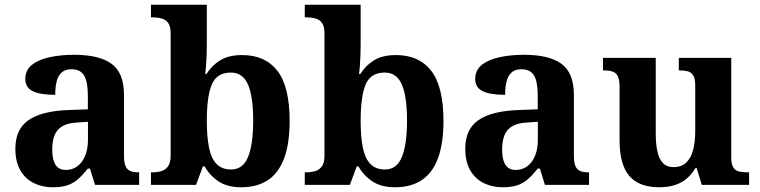

<svg xmlns="http://www.w3.org/2000/svg" viewBox="-20 -780 3205 810"><path d="M201.5 10Q158.1 10 122.3 -7.8Q86.5 -25.6 65.6 -61.8Q44.8 -98 44.8 -153.1Q44.8 -234.6 100.3 -273.2Q155.9 -311.7 269 -315.8L350.6 -318.8V-374.2Q350.6 -410.7 344.8 -435.9Q339.1 -461.1 324.1 -474.5Q309 -487.9 281.5 -487.9Q256.1 -487.9 241 -475Q226 -462.2 219.5 -438.3Q213 -414.4 213 -380Q149.5 -380 118.1 -395.4Q86.8 -410.8 86.8 -446.9Q86.8 -484.1 114.8 -506.4Q142.9 -528.7 189.8 -538.8Q236.8 -548.9 292.9 -548.9Q398.2 -548.9 450.7 -510.8Q503.1 -472.6 503.1 -379.1V-123.9Q503.1 -96.4 508.9 -81.1Q514.6 -65.8 528 -59.4Q541.4 -53 563.4 -53H567V0H380.9L359.7 -68.6H350.6Q329 -41.8 309.3 -24.3Q289.6 -6.9 264.8 1.6Q240 10 201.5 10ZM256.9 -63Q285.8 -63 306.9 -78.9Q328 -94.7 339.6 -123.6Q351.1 -152.5 351.1 -191V-266.2L306.2 -263.2Q266.1 -261.2 243.2 -247.6Q220.2 -234.1 210.3 -209.6Q200.4 -185.1 200.4 -149.1Q200.4 -121 206.5 -101.6Q212.6 -82.3 225.2 -72.7Q237.9 -63 256.9 -63Z M997.6 10Q939.3 10 902.4 -14.5Q865.5 -39 843.2 -78H836L807 0H616.8V-53H623.6Q643.2 -53 660.5 -58Q677.9 -63 688.9 -78.1Q699.9 -93.2 699.9 -123.3V-640.1Q699.9 -669 689.5 -683.2Q679.2 -697.4 661.4 -702.2Q643.7 -707 622.5 -707H616.8V-760H852.5V-589.3Q852.5 -571.8 851.7 -548.4Q850.9 -525.1 849.3 -503.5Q847.7 -481.9 845.6 -468H851.3Q872.6 -503 908.6 -525.4Q944.6 -547.7 1001.5 -547.7Q1098.8 -547.7 1150.4 -481.1Q1201.9 -414.5 1201.9 -270.2Q1201.9 -173.8 1178.4 -111.5Q1154.9 -49.2 1109.4 -19.6Q1063.9 10 997.6 10ZM955.2 -65Q1005.1 -65 1026.6 -118.2Q1048.1 -171.4 1048.1 -271.2Q1048.1 -372.9 1026.2 -423.4Q1004.4 -473.9 954.2 -473.9Q894.8 -473.9 873.6 -423.7Q852.5 -373.5 852.5 -270.3Q852.5 -204.4 861.5 -158.6Q870.5 -112.7 893 -88.9Q915.4 -65 955.2 -65Z M1646.6 10Q1588.3 10 1551.4 -14.5Q1514.5 -39 1492.2 -78H1485L1456 0H1265.8V-53H1272.6Q1292.2 -53 1309.5 -58Q1326.9 -63 1337.9 -78.1Q1348.9 -93.2 1348.9 -123.3V-640.1Q1348.9 -669 1338.5 -683.2Q1328.2 -697.4 1310.4 -702.2Q1292.7 -707 1271.5 -707H1265.8V-760H1501.5V-589.3Q1501.5 -571.8 1500.7 -548.4Q1499.9 -525.1 1498.3 -503.5Q1496.7 -481.9 1494.6 -468H1500.3Q1521.6 -503 1557.6 -525.4Q1593.6 -547.7 1650.5 -547.7Q1747.8 -547.7 1799.4 -481.1Q1850.9 -414.5 1850.9 -270.2Q1850.9 -173.8 1827.4 -111.5Q1803.9 -49.2 1758.4 -19.6Q1712.9 10 1646.6 10ZM1604.2 -65Q1654.1 -65 1675.6 -118.2Q1697.1 -171.4 1697.1 -271.2Q1697.1 -372.9 1675.2 -423.4Q1653.4 -473.9 1603.2 -473.9Q1543.8 -473.9 1522.6 -423.7Q1501.5 -373.5 1501.5 -270.3Q1501.5 -204.4 1510.5 -158.6Q1519.5 -112.7 1542 -88.9Q1564.4 -65 1604.2 -65Z M2099.5 10Q2056.1 10 2020.3 -7.8Q1984.5 -25.6 1963.6 -61.8Q1942.8 -98 1942.8 -153.1Q1942.8 -234.6 1998.3 -273.2Q2053.9 -311.7 2167 -315.8L2248.6 -318.8V-374.2Q2248.6 -410.7 2242.8 -435.9Q2237.1 -461.1 2222.1 -474.5Q2207 -487.9 2179.5 -487.9Q2154.1 -487.9 2139 -475Q2124 -462.2 2117.5 -438.3Q2111 -414.4 2111 -380Q2047.5 -380 2016.1 -395.4Q1984.8 -410.8 1984.8 -446.9Q1984.8 -484.1 2012.8 -506.4Q2040.9 -528.7 2087.8 -538.8Q2134.8 -548.9 2190.9 -548.9Q2296.2 -548.9 2348.7 -510.8Q2401.1 -472.6 2401.1 -379.1V-123.9Q2401.1 -96.4 2406.9 -81.1Q2412.6 -65.8 2426 -59.4Q2439.4 -53 2461.4 -53H2465V0H2278.9L2257.7 -68.6H2248.6Q2227 -41.8 2207.3 -24.3Q2187.6 -6.9 2162.8 1.6Q2138 10 2099.5 10ZM2154.9 -63Q2183.8 -63 2204.9 -78.9Q2226 -94.7 2237.6 -123.6Q2249.1 -152.5 2249.1 -191V-266.2L2204.2 -263.2Q2164.1 -261.2 2141.2 -247.6Q2118.2 -234.1 2108.3 -209.6Q2098.4 -185.1 2098.4 -149.1Q2098.4 -121 2104.5 -101.6Q2110.6 -82.3 2123.2 -72.7Q2135.9 -63 2154.9 -63Z M2761.7 10Q2675.2 10 2634.5 -38.2Q2593.8 -86.5 2593.8 -187.7V-412.1Q2593.8 -441.5 2587.2 -456.6Q2580.7 -471.7 2566.2 -477.3Q2551.8 -483 2527.5 -483H2523.9V-536H2746.4V-215.9Q2746.4 -173.5 2753.3 -141.7Q2760.2 -109.8 2776.5 -92.3Q2792.8 -74.9 2821.8 -74.9Q2854.2 -74.9 2874.4 -93.6Q2894.6 -112.4 2903.8 -146.6Q2913 -180.8 2913 -227V-419.1Q2913 -448.2 2904.6 -461.7Q2896.2 -475.3 2881.5 -479.1Q2866.8 -483 2847.3 -483H2843.7V-536H3065V-116Q3065 -87.5 3073.6 -73.9Q3082.2 -60.3 3097.5 -56.7Q3112.8 -53 3131.9 -53H3140.2V0H2940.6L2918.9 -71.1H2913.9Q2888.1 -27.9 2850.6 -9Q2813 10 2761.7 10Z"/></svg>

Font: Noto Serif Ethiopic
Style: Regular
Weight: 400
Designer: Monotype Design Team
Foundry: Monotype Imaging Inc.
Version: Version 2.102